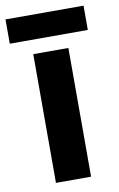

<svg xmlns="http://www.w3.org/2000/svg" viewBox="-93 -756 495 802"><g transform="rotate(-10 154.5 -354.5)"><path d="M227 0V-546H78V0ZM-11 -709V-606H320V-709Z"/></g></svg>

Font: Passageway
Style: Regular
Weight: 700
Foundry: Ascender Corporation
Version: Version 1.11